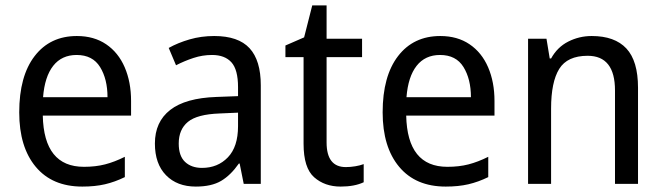

<svg xmlns="http://www.w3.org/2000/svg" viewBox="-20 -772 2451 709"><path d="M264 -639Q327 -639 372 -608.5Q417 -578 440.5 -523.5Q464 -469 464 -399V-345H138Q142 -156 290 -156Q333 -156 368 -165Q403 -174 441 -193V-118Q404 -100 367.5 -91.5Q331 -83 284 -83Q173 -83 112 -156Q51 -229 51 -357Q51 -491 108 -565Q165 -639 264 -639ZM263 -569Q208 -569 176.5 -529Q145 -489 139 -413H377Q377 -480 349.5 -524.5Q322 -569 263 -569Z M771 -639Q860 -639 901.5 -594Q943 -549 943 -457V-93H880L865 -168H862Q832 -125 796.5 -104Q761 -83 703 -83Q634 -83 593 -125Q552 -167 552 -242Q552 -322 608.5 -366Q665 -410 779 -414L859 -417V-450Q859 -515 834.5 -542Q810 -569 763 -569Q728 -569 694.5 -558Q661 -547 630 -531L603 -595Q637 -614 680 -626.5Q723 -639 771 -639ZM791 -353Q708 -350 674 -322Q640 -294 640 -242Q640 -196 663.5 -174Q687 -152 726 -152Q784 -152 821.5 -191Q859 -230 859 -306V-356Z M1257 -155Q1274 -155 1292 -158Q1310 -161 1323 -166V-99Q1289 -83 1238 -83Q1179 -83 1140 -117.5Q1101 -152 1101 -241V-561H1034V-604L1103 -634L1133 -752H1186V-629H1317V-561H1186V-246Q1186 -155 1257 -155Z M1606 -639Q1669 -639 1714 -608.5Q1759 -578 1782.5 -523.5Q1806 -469 1806 -399V-345H1480Q1484 -156 1632 -156Q1675 -156 1710 -165Q1745 -174 1783 -193V-118Q1746 -100 1709.5 -91.5Q1673 -83 1626 -83Q1515 -83 1454 -156Q1393 -229 1393 -357Q1393 -491 1450 -565Q1507 -639 1606 -639ZM1605 -569Q1550 -569 1518.5 -529Q1487 -489 1481 -413H1719Q1719 -480 1691.5 -524.5Q1664 -569 1605 -569Z M2165 -639Q2250 -639 2293 -593Q2336 -547 2336 -448V-93H2251V-438Q2251 -566 2150 -566Q2075 -566 2045 -517.5Q2015 -469 2015 -371V-93H1930V-629H1998L2010 -556H2015Q2038 -598 2078.5 -618.5Q2119 -639 2165 -639Z"/></svg>

Font: Noto Sans Kannada UI SemiCondensed
Style: Regular
Weight: 400
Width: 4
Designer: Jelle Bosma - Monotype Design Team
Foundry: Monotype Imaging Inc.
Version: Version 2.005; ttfautohint (v1.8.4.7-5d5b)